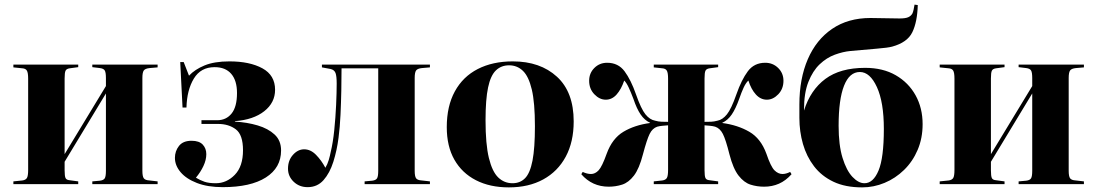

<svg xmlns="http://www.w3.org/2000/svg" viewBox="-20 -798 4752 832"><path d="M38 0V-12L77 -16Q91 -18 96.5 -26.5Q102 -35 102 -62V-457Q102 -483 96.5 -492Q91 -501 77 -502L38 -506V-518H319V-507L282 -502Q268 -500 264 -491.5Q260 -483 260 -458V-130L439 -425V-460Q439 -484 434 -492.5Q429 -501 413 -503L380 -507V-518H663V-506L628 -503Q609 -501 603 -492.5Q597 -484 597 -460V-58Q597 -34 603 -25.5Q609 -17 628 -16L663 -12V0H380V-12L413 -15Q429 -17 434 -25.5Q439 -34 439 -58V-393L260 -97V-60Q260 -35 264 -26.5Q268 -18 282 -17L319 -12V0Z M945 13Q880 13 833.5 -5Q787 -23 762.5 -52Q738 -81 738 -114Q738 -143 755.5 -165.5Q773 -188 810 -188Q843 -188 858.5 -171.5Q874 -155 874 -130Q874 -105 861.5 -78.5Q849 -52 829 -28Q847 -17 866 -10.5Q885 -4 915 -4Q962 -4 997.5 -40.5Q1033 -77 1033 -147Q1033 -214 1002 -237.5Q971 -261 924 -261H853V-277H921Q960 -277 983.5 -306Q1007 -335 1007 -395Q1007 -449 982 -478Q957 -507 910 -507Q850 -507 820 -457.5Q790 -408 788 -332H771L761 -529H776L799 -470Q824 -497 866.5 -514.5Q909 -532 974 -532Q1062 -532 1117 -502Q1172 -472 1172 -409Q1172 -353 1125 -316Q1078 -279 998 -273V-271Q1051 -268 1096.5 -254.5Q1142 -241 1170 -215Q1198 -189 1198 -146Q1198 -71 1132 -29Q1066 13 945 13Z M1313 13Q1277 13 1252.5 -10.5Q1228 -34 1228 -67Q1228 -103 1249.5 -127Q1271 -151 1298 -151Q1326 -151 1349.5 -127Q1373 -103 1390 -71Q1399 -86 1404.5 -104.5Q1410 -123 1413 -139Q1423 -180 1428.5 -234.5Q1434 -289 1436.5 -343Q1439 -397 1439 -436Q1439 -468 1434 -481.5Q1429 -495 1413 -499L1375 -506V-518H1843V-506L1808 -503Q1789 -501 1783 -492.5Q1777 -484 1777 -460V-58Q1777 -34 1783 -25.5Q1789 -17 1808 -16L1843 -12V0H1560V-12L1593 -15Q1609 -17 1614 -25.5Q1619 -34 1619 -58V-502H1460Q1460 -458 1459 -406Q1458 -354 1455.5 -300.5Q1453 -247 1447 -201Q1440 -146 1424.5 -97Q1409 -48 1382 -17.5Q1355 13 1313 13Z M2185 14Q2103 14 2042.5 -17Q1982 -48 1949 -106Q1916 -164 1916 -247Q1916 -338 1951 -402Q1986 -466 2050.5 -499Q2115 -532 2202 -532Q2321 -532 2393.5 -465.5Q2466 -399 2466 -272Q2466 -183 2431.5 -119Q2397 -55 2334 -20.5Q2271 14 2185 14ZM2201 -4Q2234 -4 2255.5 -26Q2277 -48 2287.5 -102Q2298 -156 2298 -251Q2298 -353 2284.5 -410Q2271 -467 2246 -491Q2221 -515 2186 -515Q2152 -515 2129 -493Q2106 -471 2095 -419Q2084 -367 2084 -277Q2084 -173 2098.5 -113.5Q2113 -54 2139 -29Q2165 -4 2201 -4Z M2618 11Q2546 11 2499 -43L2505 -53Q2524 -44 2541 -44Q2559 -44 2574 -60Q2589 -76 2609 -132Q2633 -198 2681.5 -227Q2730 -256 2797 -265V-266Q2773 -277 2756 -302Q2739 -327 2725 -369Q2714 -398 2704.5 -418.5Q2695 -439 2685 -449Q2672 -411 2652 -388.5Q2632 -366 2605 -366Q2578 -366 2555.5 -389.5Q2533 -413 2533 -448Q2533 -481 2555.5 -503.5Q2578 -526 2611 -526Q2659 -526 2686.5 -489Q2714 -452 2736 -389Q2758 -326 2777 -302.5Q2796 -279 2819 -275Q2833 -271 2846.5 -270.5Q2860 -270 2875 -270V-457Q2875 -483 2869.5 -492Q2864 -501 2850 -502L2813 -506V-518H3092V-507L3055 -502Q3041 -500 3037 -491.5Q3033 -483 3033 -458V-270Q3049 -270 3061.5 -270.5Q3074 -271 3089 -275Q3111 -279 3130 -302.5Q3149 -326 3171 -389Q3193 -452 3220.5 -489Q3248 -526 3296 -526Q3329 -526 3352 -503.5Q3375 -481 3375 -448Q3375 -413 3352.5 -389.5Q3330 -366 3303 -366Q3276 -366 3255.5 -388.5Q3235 -411 3223 -449Q3212 -439 3202.5 -418.5Q3193 -398 3183 -369Q3168 -327 3151 -302Q3134 -277 3110 -266V-265Q3177 -256 3227 -227Q3277 -198 3301 -132Q3320 -76 3336 -60Q3352 -44 3371 -44Q3386 -44 3404 -53L3410 -43Q3385 -15 3355.5 -2Q3326 11 3291 11Q3260 11 3232 2Q3204 -7 3180.5 -37Q3157 -67 3141 -129Q3125 -193 3112.5 -217.5Q3100 -242 3079 -249Q3068 -252 3056.5 -253Q3045 -254 3033 -255V-60Q3033 -35 3037 -26.5Q3041 -18 3055 -17L3092 -12V0H2813V-12L2850 -16Q2864 -18 2869.5 -26.5Q2875 -35 2875 -62V-255Q2864 -254 2851.5 -253Q2839 -252 2828 -249Q2807 -242 2795 -217.5Q2783 -193 2766 -129Q2750 -67 2727 -37Q2704 -7 2676 2Q2648 11 2618 11Z M3716 14Q3643 14 3591.5 -10.5Q3540 -35 3507.5 -77.5Q3475 -120 3459.5 -174Q3444 -228 3444 -287V-345Q3444 -457 3480.5 -541.5Q3517 -626 3586 -673Q3655 -720 3752 -720Q3784 -720 3815.5 -719Q3847 -718 3878 -718Q3904 -718 3916 -723.5Q3928 -729 3934 -740Q3937 -747 3939 -756.5Q3941 -766 3943 -778L3957 -776Q3955 -703 3933.5 -658.5Q3912 -614 3846 -596Q3828 -591 3778.5 -587Q3729 -583 3665 -577Q3633 -574 3597.5 -561Q3562 -548 3532 -519.5Q3502 -491 3483 -443Q3464 -395 3464 -323V-319Q3492 -408 3556.5 -456Q3621 -504 3729 -504Q3806 -504 3861.5 -472Q3917 -440 3947.5 -385Q3978 -330 3978 -260Q3978 -199 3956.5 -148.5Q3935 -98 3897.5 -61.5Q3860 -25 3813 -5.5Q3766 14 3716 14ZM3726 -4Q3764 -4 3787 -59Q3810 -114 3810 -239Q3810 -355 3780 -420.5Q3750 -486 3706 -486Q3661 -486 3637.5 -426.5Q3614 -367 3614 -253Q3614 -169 3631 -114Q3648 -59 3674 -31.5Q3700 -4 3726 -4Z M4052 0V-12L4091 -16Q4105 -18 4110.5 -26.5Q4116 -35 4116 -62V-457Q4116 -483 4110.5 -492Q4105 -501 4091 -502L4052 -506V-518H4333V-507L4296 -502Q4282 -500 4278 -491.5Q4274 -483 4274 -458V-130L4453 -425V-460Q4453 -484 4448 -492.5Q4443 -501 4427 -503L4394 -507V-518H4677V-506L4642 -503Q4623 -501 4617 -492.5Q4611 -484 4611 -460V-58Q4611 -34 4617 -25.5Q4623 -17 4642 -16L4677 -12V0H4394V-12L4427 -15Q4443 -17 4448 -25.5Q4453 -34 4453 -58V-393L4274 -97V-60Q4274 -35 4278 -26.5Q4282 -18 4296 -17L4333 -12V0Z"/></svg>

Font: Literata 72pt
Style: Bold
Weight: 700
Designer: Latin by Veronika Burian and Jose Scaglione. Greek by Irene Vlachou. Cyrillic by Vera Evstafieva.
Foundry: TypeTogether
Version: Version 3.002